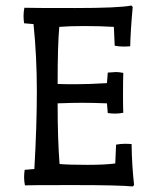

<svg xmlns="http://www.w3.org/2000/svg" viewBox="-20 -668 559 693"><path d="M369 -406Q391 -408 399 -408Q407 -408 425 -405Q424 -374 424 -325Q424 -276 425 -261Q410 -258 396 -258Q382 -258 369 -260L366 -295Q312 -297 277 -297Q242 -297 188 -295Q188 -164 195 -76Q230 -73 294.5 -73Q359 -73 396 -78L399 -146Q416 -149 430.5 -149Q445 -149 455 -148Q456 -70 464 0L459 5Q410 0 244.5 0Q79 0 70 1Q67 -14 67 -27.5Q67 -41 69 -55L104 -58Q113 -213 113 -338.5Q113 -464 101 -581L67 -584Q65 -597 65 -611Q65 -625 68 -640Q93 -639 251 -639Q409 -639 454 -648L459 -643Q451 -555 450 -501Q440 -500 425 -500Q410 -500 394 -503L391 -571Q340 -574 285 -574Q230 -574 194 -571Q188 -508 188 -365Q204 -364 253 -364Q302 -364 366 -368Z"/></svg>

Font: Port Lligat Slab
Style: Regular
Weight: 400
Designer: Dario Muhafara, Eduardo Rodriguez Tunni
Foundry: Tipo
Version: Version 1.002